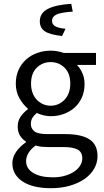

<svg xmlns="http://www.w3.org/2000/svg" viewBox="-20 -764 544 1008"><path d="M246 224Q201 224 164 215.5Q127 207 100.5 190Q74 173 59.5 149Q45 125 45 93Q45 62 64 34Q83 6 116 -17V-21Q98 -32 85.5 -51.5Q73 -71 73 -100Q73 -131 90 -154Q107 -177 126 -190V-194Q102 -214 82.5 -247.5Q63 -281 63 -325Q63 -365 77.5 -397Q92 -429 117 -451.5Q142 -474 175.5 -486Q209 -498 246 -498Q266 -498 283.5 -494.5Q301 -491 315 -486H484V-423H384Q401 -406 412.5 -380Q424 -354 424 -323Q424 -284 410 -252.5Q396 -221 372 -199.5Q348 -178 315.5 -166Q283 -154 246 -154Q228 -154 209 -158.5Q190 -163 173 -171Q160 -160 151 -146.5Q142 -133 142 -113Q142 -90 160 -75Q178 -60 228 -60H322Q407 -60 449.5 -32.5Q492 -5 492 56Q492 90 475 120.5Q458 151 426 174Q394 197 348.5 210.5Q303 224 246 224ZM246 -209Q267 -209 285.5 -217Q304 -225 318.5 -240Q333 -255 341 -276.5Q349 -298 349 -325Q349 -379 319 -408.5Q289 -438 246 -438Q203 -438 173 -408.5Q143 -379 143 -325Q143 -298 151 -276.5Q159 -255 173.5 -240Q188 -225 206.5 -217Q225 -209 246 -209ZM258 167Q293 167 321.5 158.5Q350 150 370 136.5Q390 123 401 105Q412 87 412 68Q412 34 387 21Q362 8 314 8H230Q216 8 199.5 6.5Q183 5 167 0Q141 19 129 40Q117 61 117 82Q117 121 154.5 144Q192 167 258 167ZM306 -575Q241 -582 215 -600Q189 -618 189 -652Q189 -696 231.5 -717.5Q274 -739 354 -744L362 -703Q299 -699 276 -687.5Q253 -676 253 -655Q253 -635 271 -625.5Q289 -616 324 -613Z"/></svg>

Font: SourceSansPro
Style: Book
Weight: 400
Designer: Paul D. Hunt
Foundry: Adobe Systems Incorporated
Version: Version 2.021;PS 2.000;hotconv 1.0.86;makeotf.lib2.5.63406